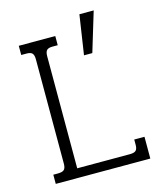

<svg xmlns="http://www.w3.org/2000/svg" viewBox="-108 -791 720 869"><g transform="rotate(-15 251.5 -357.0)"><path d="M347 -714H414L358 -529H319ZM45 -43H66Q88 -43 96 -51Q104 -59 104 -79V-568Q104 -588 96.5 -596Q89 -604 70 -604H45V-647H216V-604H191Q172 -604 164.5 -596Q157 -588 157 -568V-43H404Q424 -43 432 -50.5Q440 -58 440 -77V-102H488V0H45Z"/></g></svg>

Font: Pridi ExtraLight
Style: Regular
Weight: 275
Designer: Katatrad Team
Foundry: CadsonDemak
Version: Version 1.001